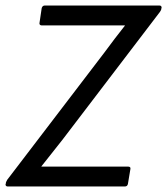

<svg xmlns="http://www.w3.org/2000/svg" viewBox="-29 -675 605 695"><path d="M-1 0Q-9 0 -9 -8L-8 -10Q-8 -14 -6.5 -17Q-5 -20 -3 -24L349 -485Q367 -510 386 -534.5Q405 -559 423 -582V-583Q396 -583 369.5 -583Q343 -583 316 -583H122Q118 -583 115.5 -585.5Q113 -588 114 -592L122 -646Q125 -655 133 -655H548Q556 -655 556 -647L555 -644Q555 -641 553.5 -638Q552 -635 550 -632L197 -169Q178 -145 159 -121Q140 -97 121 -73V-72Q150 -72 177.5 -72Q205 -72 233 -72H434Q445 -72 443 -63L434 -9Q432 0 423 0Z"/></svg>

Font: Sofia Sans Semi Condensed
Style: Italic
Weight: 400
Italic angle: -9°
Designer: Botio Nikoltchev, Ani Petrova
Foundry: lettersoup
Version: Version 4.101